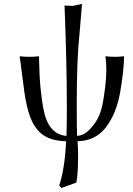

<svg xmlns="http://www.w3.org/2000/svg" viewBox="-20 -718 678 976"><path d="M374 0Q377 25.4 377 76.2Q377 165 368.2 210L292 237.8L280.8 224.1Q292.5 194.3 302.7 133.5Q313 72.8 315.9 0Q231 -1.5 185.1 -43Q151.9 -73.2 133.3 -123.5Q114.7 -174.3 104 -249Q99.1 -283.2 92 -341.3Q85 -399.4 80.1 -429.2L82 -432.1Q100.6 -429.2 128.9 -429.2Q157.2 -429.2 175.8 -432.1L178.2 -429.2Q179.7 -335.9 186 -271Q193.4 -198.2 203.1 -153.3Q212.9 -106.9 232.9 -77.1Q263.2 -32.2 317.9 -26.9Q319.8 -77.6 319.8 -175.8Q319.8 -388.7 308.1 -689.9L350.1 -688L397 -698.2L383.8 -542Q370.1 -420.4 370.1 -181.2Q370.1 -50.8 372.1 -26.9Q401.9 -29.8 423.8 -48.8Q445.8 -67.4 466.3 -98.1Q485.4 -126.5 496.1 -166.5Q506.3 -205.6 514.2 -271Q525.9 -365.2 516.1 -429.2L518.1 -432.1Q536.1 -429.2 564.9 -429.2Q590.8 -429.2 608.9 -432.1L610.8 -429.2Q609.4 -356.4 590.8 -249Q571.3 -138.2 516.1 -67.9Q463.4 -2 374 0Z"/></svg>

Font: Linux Biolinum G
Style: Regular
Weight: 400
Designer: Philipp H. Poll
Foundry: Philipp H. Poll
Version: Version 1.1.0 ; ttfautohint (v1.6)